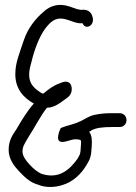

<svg xmlns="http://www.w3.org/2000/svg" viewBox="-20 -723 551 777"><path d="M117 -304C90 -274 65 -232 47 -201C30 -175 15 -155 15 -116C15 -79 38 -50 57 -30C77 -9 101 16 136 25C166 38 207 35 235 25C275 13 309 -19 330 -55C344 -78 349 -88 351 -128C353 -157 352 -174 341 -190L349 -194V-195C368 -206 398 -209 435 -209H464C481 -209 492 -222 492 -237C492 -252 481 -265 464 -265H435C407 -265 384 -263 362 -258C341 -254 322 -240 305 -232H304C282 -220 252 -216 226 -205C220 -194 216 -180 215 -169C213 -142 238 -148 252 -152C266 -156 279 -161 294 -159C310 -156 309 -159 307 -128C305 -96 305 -102 294 -81C266 -42 223 4 150 -19C133 -25 113 -42 98 -59C85 -73 71 -92 71 -110C71 -119 73 -126 75 -132C79 -140 86 -154 95 -168C121 -208 145 -256 170 -287C202 -287 229 -311 246 -323C253 -328 268 -337 270 -357C272 -377 264 -390 251 -392C241 -394 232 -390 222 -386C196 -377 177 -362 155 -344C153 -345 150 -345 147 -347C122 -363 98 -381 98 -420C98 -438 102 -453 107 -471C118 -518 137 -571 162 -606C183 -633 205 -659 252 -643H253C267 -639 291 -627 311 -629H314C326 -599 366 -620 354 -656C348 -679 329 -686 308 -683L292 -686C273 -692 256 -701 230 -703C200 -705 173 -692 155 -674C124 -648 93 -609 77 -562C72 -547 67 -534 64 -524L52 -487C46 -466 42 -447 42 -422C42 -362 77 -326 117 -304Z"/></svg>

Font: Stray Cat
Style: BdCn
Weight: 700
Version: Version 1.0